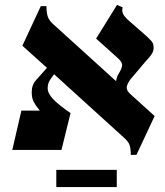

<svg xmlns="http://www.w3.org/2000/svg" viewBox="-20 -610 670 781"><path d="M30 0 67 -160H142Q126 -179 117.5 -195Q109 -211 109 -235Q109 -265 127 -284.5Q145 -304 171 -334L71 -424L146 -585H169Q169 -561 173.5 -545Q178 -529 195 -513L452 -280Q455 -299 464.5 -313.5Q474 -328 476.5 -342Q479 -356 460 -373L371 -453L456 -590L479 -580Q475 -567 480 -555Q485 -543 505 -525L576 -463Q590 -450 597.5 -441Q605 -432 605 -415Q605 -396 586.5 -376Q568 -356 552 -336Q534 -314 517.5 -295.5Q501 -277 496.5 -260.5Q492 -244 509 -229L494 -242L609 -138L535 20H512Q512 -4 507.5 -19Q503 -34 481 -53L200 -308Q185 -289 179.5 -277.5Q174 -266 174 -251Q174 -230 197 -206Q220 -182 267 -150L230 0ZM209 81H455V151H209Z"/></svg>

Font: Bona Nova
Style: Bold
Weight: 700
Designer: Mateusz Machalski
Foundry: Capitalics
Version: Version 4.001; ttfautohint (v1.8.3)